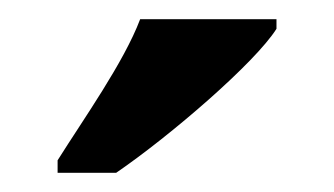

<svg xmlns="http://www.w3.org/2000/svg" viewBox="-20 -786 348 200"><path d="M40 -619V-606H101C158 -645 246 -721 268 -756V-766H126C109 -721 67 -662 40 -619Z"/></svg>

Font: Noto Serif Condensed
Style: Bold
Weight: 700
Width: 3
Designer: Monotype Design Team
Foundry: Monotype Imaging Inc.
Version: Version 2.015